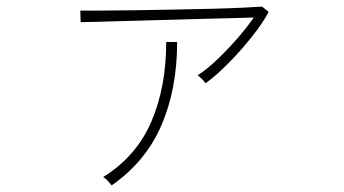

<svg xmlns="http://www.w3.org/2000/svg" viewBox="-20 -532 1040 581"><path d="M602 -280Q598 -286 591 -293Q584 -300 578 -304Q606 -322 637.5 -352Q669 -382 698.5 -416Q728 -450 748 -479Q722 -478 677.5 -477Q633 -476 578.5 -474.5Q524 -473 467.5 -471.5Q411 -470 361 -468.5Q311 -467 274.5 -466Q238 -465 224 -465L223 -500Q243 -500 286.5 -500Q330 -500 387.5 -501Q445 -502 506.5 -503Q568 -504 623.5 -505.5Q679 -507 719 -509Q759 -511 773 -512L793 -496Q775 -462 742 -420.5Q709 -379 671.5 -341Q634 -303 602 -280ZM318 29Q314 24 307 16Q300 8 292 4Q393 -59 438 -164Q483 -269 483 -405H516Q516 -263 468.5 -153Q421 -43 318 29Z"/></svg>

Font: Zen Kaku Gothic New Light
Style: Regular
Weight: 300
Designer: Yoshimichi Ohira
Foundry: Positype
Version: Version 1.002